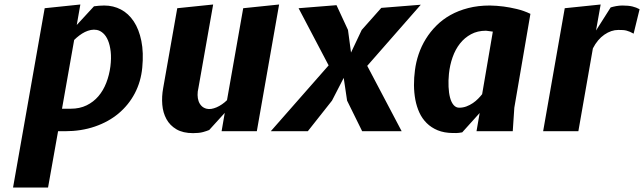

<svg xmlns="http://www.w3.org/2000/svg" viewBox="-20 -583 2862 853"><path d="M255.5 -100H294.5Q334 -100 364.8 -115Q395.5 -130 417.2 -155.5Q439 -181 452.2 -215.2Q465.5 -249.5 470.5 -288Q475 -324.5 471.8 -353.5Q468.5 -382.5 460 -403Q451.5 -423.5 438.5 -435.2Q425.5 -447 410.5 -450Q397 -452.5 383.5 -449.8Q370 -447 357.2 -440.8Q344.5 -434.5 332.2 -425.2Q320 -416 309.5 -405.5ZM38 250 178.5 -546.5 337 -563 321 -472 397.5 -555Q408.5 -556.5 419.8 -557.5Q431 -558.5 443 -558.5Q483.5 -558.5 517.2 -540.8Q551 -523 574.2 -488Q597.5 -453 608 -401.2Q618.5 -349.5 612 -282Q606 -220 578.8 -168.2Q551.5 -116.5 506.8 -79Q462 -41.5 401.5 -20.8Q341 0 268.5 0H238L193.5 250Z M1060.5 -546.5 1220 -563 1121 0H964.5L978.5 -81.5L909.5 -5.5Q899 -1 881.8 3.8Q864.5 8.5 838 8.5Q793 8.5 764 -8.5Q735 -25.5 719.5 -53.8Q704 -82 701 -118Q698 -154 705 -192L767.5 -546.5L927 -563L861.5 -192Q857.5 -176 857.8 -161Q858 -146 862.2 -133.8Q866.5 -121.5 875.2 -112.5Q884 -103.5 897.5 -100Q907 -97.5 918.5 -99.2Q930 -101 942.2 -106.2Q954.5 -111.5 966.5 -119.8Q978.5 -128 988.5 -138Z M1522 -136 1507 -237 1455 -136 1347.5 0H1183L1440 -292.5L1306.5 -546.5L1475 -560L1526 -450L1539.5 -349.5L1587 -450L1674 -548L1849.5 -562L1611.5 -290.5L1764.5 0H1589Z M2169.5 -442.5Q2159.5 -444 2151 -445Q2142.5 -446 2139 -446.5Q2101.5 -446.5 2072.8 -431Q2044 -415.5 2023.5 -389.5Q2003 -363.5 1990.8 -328.8Q1978.5 -294 1974.5 -255Q1971.5 -224.5 1972.8 -197.2Q1974 -170 1979.5 -149.2Q1985 -128.5 1995.2 -116.5Q2005.5 -104.5 2020 -104.5Q2037 -104.5 2052.2 -110.2Q2067.5 -116 2080.8 -125Q2094 -134 2104.2 -144.5Q2114.5 -155 2122 -164.5ZM1991.5 8Q1953 7.5 1924.5 -4.2Q1896 -16 1875.8 -36Q1855.5 -56 1843.2 -82.8Q1831 -109.5 1825.2 -140.2Q1819.5 -171 1819.2 -204.5Q1819 -238 1823.5 -271Q1828 -307 1840 -342.5Q1852 -378 1871.8 -410Q1891.5 -442 1918.8 -469.2Q1946 -496.5 1981.2 -516.2Q2016.5 -536 2060.2 -547.2Q2104 -558.5 2156 -558.5Q2186.5 -558 2217.5 -554Q2244.5 -550.5 2276 -543Q2307.5 -535.5 2336.5 -521.5L2265 -104.5L2258 0H2097L2111 -81L2033.5 5Q2028 6 2019 7.2Q2010 8.5 1991.5 8Z M2795 -433.5Q2786 -438.5 2778.5 -441.8Q2771 -445 2763.5 -447Q2756 -449 2747.2 -449.5Q2738.5 -450 2727 -450Q2695.5 -450 2665 -429Q2634.5 -408 2614 -368L2549.5 0H2393L2489 -546.5L2648.5 -563L2628 -447.5L2693 -550Q2697.5 -551.5 2703.8 -553Q2710 -554.5 2717 -555.8Q2724 -557 2731.2 -557.8Q2738.5 -558.5 2745 -558.5Q2772.5 -558.5 2789.8 -554.2Q2807 -550 2821.5 -542Z"/></svg>

Font: B612
Style: Bold Italic
Weight: 700
Italic angle: -10°
Designer: Nicolas Chauveau, Thomas Paillot, Jonathan Favre-Lamarine, Jean-Luc Vinot
Foundry: AIRBUS
Version: Version 1.008